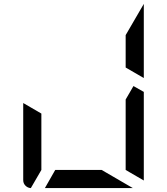

<svg xmlns="http://www.w3.org/2000/svg" viewBox="-20 -964 856 984"><path d="M717 -564 624 -618V-784L717 -944ZM661 0H210L263 -93H501ZM138 0Q122 -1 110.5 -12.5Q99 -24 99 -41V-436L192 -382V-93ZM717 -493V-41V-39L624 -93V-454L664 -523Z"/></svg>

Font: DSEG7 Modern Mini
Style: Regular
Weight: 400
Designer: Keshikan(Twitter:@keshinomi_88pro)
Version: Version 0.46